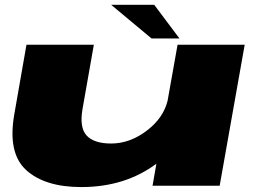

<svg xmlns="http://www.w3.org/2000/svg" viewBox="-20 -772 1094 798"><path d="M614 0 630 -91.5Q499.5 5.5 318 5.5Q166.5 5.5 88.8 -65.2Q11 -136 39.5 -297.5L90 -586H370L323 -319Q309.5 -241.5 340.2 -208.5Q371 -175.5 442 -175.5Q522 -175.5 594 -232Q659 -283 676.5 -353L718 -586H997L893 0ZM610 -612 442 -752H621L726 -612Z"/></svg>

Font: Anybody UltraExpanded Black
Style: Italic
Weight: 900
Width: 9
Italic angle: -10°
Designer: Tyler Finck
Foundry: Etcetera Type Company
Version: Version 1.010; ttfautohint (v1.8.3) -l 8 -r 50 -G 200 -x 14 